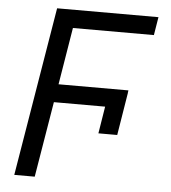

<svg xmlns="http://www.w3.org/2000/svg" viewBox="-52 -775 735 823"><g transform="rotate(5 315.5 -363.5)"><path d="M494.3 -392 464.5 -208.8H383.5L402.3 -325.3H181.8L127.8 0H39.8L160.5 -727.3H596.6L583.8 -649.1H235.4L195 -403.4H495.7L494 -392Z"/></g></svg>

Font: Inter P
Style: Italic
Weight: 400
Italic angle: -9.40001°
Designer: Rasmus Andersson
Foundry: rsms
Version: Version 3.018;git-588b23468